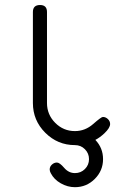

<svg xmlns="http://www.w3.org/2000/svg" viewBox="-20 -591 496 782"><path d="M428.5 -85.9Q428.5 -70.3 405.5 -48.3Q387.5 -31.2 368.4 -21.2Q399.7 11.7 399.7 57.1Q399.7 104 366.1 137.7Q332.5 171.4 285.2 171.4Q255.4 171.4 227.5 155.6Q199.7 139.9 186.5 113.8Q182.4 106.2 182.4 99.1Q182.4 87.6 191.5 79.3Q200.7 71 211.9 71Q222.9 71 241.3 92.5Q259.8 114 285.2 114Q309.3 114 325.9 97.4Q342.5 80.8 342.5 57.1Q342.5 33.7 325.9 16.8Q309.3 0 285.2 0Q214.8 0 164.4 -50.3Q114 -100.6 114 -171.4V-542.2Q114 -570.6 143.1 -570.6Q171.4 -570.6 171.4 -542.2V-171.4Q171.4 -124.3 204.8 -90.7Q238.3 -57.1 285.2 -57.1Q326.7 -57.1 359.5 -85.9Q392.3 -114.7 398.9 -114.7Q410.4 -114.7 419.4 -106.1Q428.5 -97.4 428.5 -85.9Z"/></svg>

Font: EnergyBar
Style: Regular
Weight: 400
Italic angle: -10°
Version: 1.0 2000-03-28